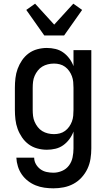

<svg xmlns="http://www.w3.org/2000/svg" viewBox="-20 -803 590 1045"><path d="M271 222Q246 222 221.5 218.5Q197 215 174.5 206Q152 197 132.5 182Q113 167 99 147Q85 127 77.5 103Q70 79 69 55H166Q166 74 175.5 90.5Q185 107 200 118Q215 129 233.5 133Q252 137 271 137Q295 137 318 127Q341 117 355.5 97.5Q370 78 375 53.5Q380 29 380 5V-87Q372 -65 357.5 -45.5Q343 -26 324 -12.5Q305 1 282 6.5Q259 12 235 12Q209 12 183 5Q157 -2 136 -17.5Q115 -33 100 -55Q85 -77 76 -101.5Q67 -126 64 -152.5Q61 -179 61 -205V-325Q61 -351 64 -377.5Q67 -404 76 -428.5Q85 -453 100 -475Q115 -497 136 -512.5Q157 -528 183 -535Q209 -542 235 -542Q259 -542 282 -536.5Q305 -531 324 -517.5Q343 -504 357.5 -484.5Q372 -465 380 -443V-530H477V5Q477 33 472.5 61.5Q468 90 456 115.5Q444 141 424.5 162.5Q405 184 380 197.5Q355 211 327 216.5Q299 222 271 222ZM274 -73Q290 -73 305.5 -77Q321 -81 334 -90.5Q347 -100 356.5 -113.5Q366 -127 371.5 -142Q377 -157 378.5 -173Q380 -189 380 -205V-325Q380 -341 378.5 -357Q377 -373 371.5 -388Q366 -403 356.5 -416.5Q347 -430 334 -439.5Q321 -449 305.5 -453Q290 -457 274 -457Q257 -457 240.5 -453Q224 -449 210 -440.5Q196 -432 185.5 -418.5Q175 -405 168.5 -390Q162 -375 160 -358.5Q158 -342 158 -325V-205Q158 -188 160 -171.5Q162 -155 168.5 -140Q175 -125 185.5 -111.5Q196 -98 210 -89.5Q224 -81 240.5 -77Q257 -73 274 -73ZM221 -610 123 -749 171 -783 275 -669 379 -783 427 -749 329 -610Z"/></svg>

Font: Lode Dark
Style: Bold
Weight: 700
Monospace: yes
Designer: Belleve Invis
Foundry: Belleve Invis
Version: Version 29.2.0; ttfautohint (v1.8.3)